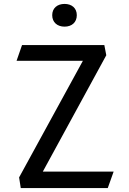

<svg xmlns="http://www.w3.org/2000/svg" viewBox="-20 -960 660 980"><path d="M92.5 -730 64.5 -649.5H403L77.5 -54.5L86 0H530L560 -84H198.5L522.5 -678L512.5 -730ZM309.5 -824C346.5 -824 372 -846 372 -882.5C372 -918.5 346.5 -940 309.5 -940C272.5 -940 246.5 -918.5 246.5 -882.5C246.5 -846 272.5 -824 309.5 -824Z"/></svg>

Font: Monaspace Argon
Style: Regular
Weight: 400
Designer: Riley Cran & the Lettermatic Team
Foundry: Lettermatic
Version: Version 1.200 (Monaspace Argon)